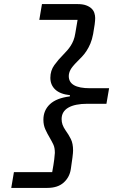

<svg xmlns="http://www.w3.org/2000/svg" viewBox="-20 -780 640 938"><path d="M360 -760Q384 -760 400.5 -754Q417 -748 427 -738.5Q437 -729 441 -716.5Q445 -704 445 -692Q445 -680 442.5 -660.5Q440 -641 435 -614Q430 -587 421.5 -567Q413 -547 402.5 -531Q392 -515 380.5 -503Q369 -491 358 -480Q332 -454 324 -438.5Q316 -423 316 -408Q316 -349 419 -349H513L500 -273H407Q346 -273 313.5 -254Q281 -235 281 -198Q281 -184 285.5 -171Q290 -158 301 -142Q315 -123 326 -101Q337 -79 337 -45Q337 -34 334 -10.5Q331 13 326 46Q320 86 291 112Q262 138 211 138H35L48 61H235Q242 23 245 -1.5Q248 -26 248 -33Q248 -58 241 -73Q234 -88 223 -107Q211 -127 201.5 -148Q192 -169 192 -195Q192 -241 224 -271Q256 -301 321 -309L322 -315Q274 -320 250 -342.5Q226 -365 226 -400Q226 -435 245.5 -462Q265 -489 291 -515Q301 -525 309.5 -535Q318 -545 325.5 -556.5Q333 -568 339 -583Q345 -598 348 -618L359 -683H172L185 -760Z"/></svg>

Font: IBM Plex Mono Medm
Style: Italic
Weight: 500
Italic angle: -9°
Monospace: yes
Designer: Mike Abbink, Paul van der Laan, Pieter van Rosmalen
Foundry: Bold Monday
Version: Version 2.3